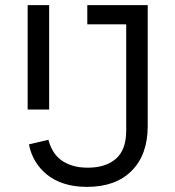

<svg xmlns="http://www.w3.org/2000/svg" viewBox="-20 -718 685 750"><path d="M557 -698V-225Q557 -114 494.5 -51Q432 12 320 12Q270 12 231 -0.5Q192 -13 164 -35.5Q136 -58 118 -88Q100 -118 93 -154L169 -172Q175 -149 186.5 -129Q198 -109 216.5 -94.5Q235 -80 261.5 -71.5Q288 -63 323 -63Q393 -63 433 -98Q473 -133 473 -208V-623H321V-698ZM88 -698H172V-290H88Z"/></svg>

Font: IBM Plex Sans Arabic
Style: Regular
Weight: 400
Designer: Mike Abbink, Paul van der Laan, Pieter van Rosmalen, Wael Morcos, Khajak Apelian
Foundry: Bold Monday
Version: Version 1.005